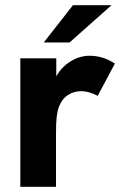

<svg xmlns="http://www.w3.org/2000/svg" viewBox="-20 -717 473 737"><path d="M58 -493H196V-424Q216 -460 251 -481.5Q286 -503 324 -503Q375 -503 421 -473L355 -349Q343 -356 325.5 -361.5Q308 -367 291 -367Q262 -367 239 -351Q216 -335 205 -304Q200 -289 197.5 -267.5Q195 -246 195 -205V0H58ZM260 -697H408L247 -554H148Z"/></svg>

Font: Hanken Grotesk ExtraBold
Style: Regular
Weight: 800
Designer: Alfredo Marco Pradil
Foundry: Hanken Design Co.
Version: Version 3.014